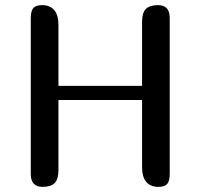

<svg xmlns="http://www.w3.org/2000/svg" viewBox="-20 -729 782 749"><path d="M596.2 -709Q642.1 -709 642.1 -659.2V-49.8Q642.1 -22 631.8 -11Q621.6 0 598.1 0Q566.9 0 550.5 -19.5Q534.2 -39.1 534.2 -77.1V-338.9H208V-64.9Q208 -29.8 193.1 -14.9Q178.2 0 146 0Q100.1 0 100.1 -49.8V-659.2Q100.1 -687 110.4 -698Q120.6 -709 144 -709Q175.3 -709 191.7 -689.5Q208 -669.9 208 -631.8V-394H534.2V-644Q534.2 -679.2 549.1 -694.1Q564 -709 596.2 -709Z"/></svg>

Font: Marmelad
Style: Regular
Weight: 400
Designer: Manvel Shmavonyan
Foundry: Cyreal (www.cyreal.org)
Version: Version 1.000